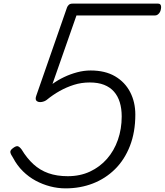

<svg xmlns="http://www.w3.org/2000/svg" viewBox="-20 -1018 907 1057"><path d="M341 19Q298 19 256 8Q214 -3 176 -23.5Q138 -44 106 -75.5Q74 -107 52 -149Q39 -168 37 -179.5Q35 -191 52 -203Q68 -215 77.5 -213Q87 -211 99 -195Q128 -147 164 -114Q200 -81 246.5 -64.5Q293 -48 353 -48Q421 -48 475.5 -73.5Q530 -99 569 -143.5Q608 -188 629 -248Q650 -308 650 -377Q650 -420 639.5 -454.5Q629 -489 607.5 -513.5Q586 -538 553 -551Q520 -564 474 -564Q428 -564 387 -551Q346 -538 308.5 -517Q271 -496 237 -468Q225 -459 208.5 -456.5Q192 -454 182 -462Q172 -470 180 -492L349 -977Q352 -985 359 -991.5Q366 -998 379 -998H851Q859 -998 863 -993Q867 -988 867 -979Q866 -957 856 -945Q846 -933 834 -933H401L269 -556Q298 -577 332.5 -593.5Q367 -610 404.5 -620Q442 -630 479 -630Q559 -630 613.5 -598Q668 -566 696.5 -511Q725 -456 725 -387Q725 -291 695.5 -215Q666 -139 613.5 -87Q561 -35 491.5 -8Q422 19 341 19Z"/></svg>

Font: Playwrite US Trad Light
Style: Regular
Weight: 300
Designer: Veronika Burian, José Scaglione
Foundry: TypeTogether
Version: Version 1.003